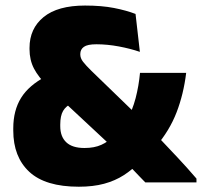

<svg xmlns="http://www.w3.org/2000/svg" viewBox="-20 -674 746 709"><path d="M516.5 -0.5Q506.5 -10.5 493.5 -24.2Q480.5 -38 466.5 -52.5Q452.5 -67 440 -80.2Q427.5 -93.5 419 -102.5L393.5 -132.5L187.5 -324.5L157 -355Q122 -389 105.5 -420.8Q89 -452.5 89 -492.5V-497Q89 -568.5 141 -611Q193 -653.5 294 -653.5Q355.5 -653.5 401.2 -644.5Q447 -635.5 480.5 -622.5L496.5 -482.5Q461.5 -494.5 418.8 -502.5Q376 -510.5 336 -510.5Q303 -510.5 289.8 -501Q276.5 -491.5 276.5 -474.5V-473Q276.5 -459 286.8 -445.8Q297 -432.5 317.5 -412.5L491 -244.5L533 -200.5Q552 -181 569.2 -162.8Q586.5 -144.5 603 -127Q619.5 -109.5 636.2 -91.8Q653 -74 670 -55Q687 -36 705.5 -14.5V-0.5ZM271 15.5Q147.5 15.5 88.2 -39.5Q29 -94.5 29 -192V-200Q29 -266 57.8 -312.5Q86.5 -359 150.5 -392.5L247 -293.5Q223.5 -282.5 213 -264.5Q202.5 -246.5 202.5 -214V-208Q202.5 -169.5 224.8 -148.5Q247 -127.5 292 -127.5Q328.5 -127.5 354.2 -139.2Q380 -151 398.5 -170L447 -226.5Q469 -266.5 480.8 -311.5Q492.5 -356.5 497 -405H667.5Q658 -326.5 632 -259Q606 -191.5 555 -132L496.5 -76.5Q469.5 -48 437.2 -27.2Q405 -6.5 364.5 4.5Q324 15.5 271 15.5Z"/></svg>

Font: Anek Gujarati ExtraBold
Style: Regular
Weight: 800
Version: Version 1.003